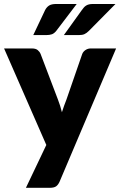

<svg xmlns="http://www.w3.org/2000/svg" viewBox="-24 -756 589 941"><path d="M0 0ZM268 134.5Q261 150 251 157.2Q241 164.5 219 164.5H103L203 -45.5L-4 -518.5H133Q151 -518.5 160.8 -510.5Q170.5 -502.5 175 -491.5L260 -268Q272 -237 279.5 -206Q284.5 -222 290.2 -237.8Q296 -253.5 302 -269L379 -491.5Q383.5 -503 395 -510.8Q406.5 -518.5 420 -518.5H545ZM352 -736.5 252 -605Q242 -592.5 230.8 -588.2Q219.5 -584 202 -584H139L197 -706.5Q204.5 -721 216.5 -728.8Q228.5 -736.5 252 -736.5ZM542 -736.5 412 -605Q400.5 -593.5 390 -588.8Q379.5 -584 362 -584H289L377 -706.5Q382 -713.5 386.8 -719Q391.5 -724.5 397.8 -728.5Q404 -732.5 412.2 -734.5Q420.5 -736.5 432 -736.5Z"/></svg>

Font: Lato Black
Style: Regular
Weight: 900
Designer: Lukasz Dziedzic
Foundry: tyPoland Lukasz Dziedzic
Version: Version 2.007; 2014-02-27